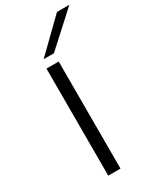

<svg xmlns="http://www.w3.org/2000/svg" viewBox="-236 -1017 894 1087"><g transform="rotate(-30 211.0 -474.0)"><path d="M129 0V-700H209V0ZM142 -754 341 -948H422L209 -754Z"/></g></svg>

Font: Georama ExtraExtended Light
Style: Regular
Weight: 300
Width: 8
Designer: Jean-Baptiste Levee
Foundry: Production Type
Version: Version 1.000